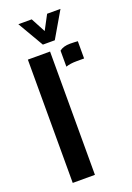

<svg xmlns="http://www.w3.org/2000/svg" viewBox="-147 -823 605 878"><g transform="rotate(-20 155.0 -383.5)"><path d="M48 0V-600H156V0ZM202.5 -509.5V-587.5Q221 -602.5 254.5 -602.5Q265 -602.5 275.2 -602Q285.5 -601.5 291.5 -601V-517H255.5Q223.5 -517 202.5 -509.5ZM136 -641 62.5 -767H127.5L165 -696.5L202.5 -767H267.5L194 -641Z"/></g></svg>

Font: Big Shoulders Stencil Display Thin
Style: Bold
Weight: 700
Version: Version 2.001